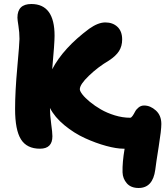

<svg xmlns="http://www.w3.org/2000/svg" viewBox="-20 -730 824 957"><path d="M179.2 11.2Q113.8 11.2 84.5 -35.4Q55.2 -82 55.2 -187Q55.2 -273.9 66.2 -394.3Q77.1 -514.6 77.1 -536.1Q77.1 -568.4 72 -600.1Q66.9 -631.8 66.9 -642.1Q66.9 -710 136.2 -710Q252 -710 252 -551.8Q252 -514.6 240.2 -384.8Q295.4 -490.7 424.8 -586.9Q469.2 -618.2 504.9 -618.2Q542 -618.2 565.4 -596.2Q588.9 -574.2 588.9 -533.2Q588.9 -500.5 573.5 -475.8Q558.1 -451.2 522.9 -428.2Q468.3 -396 423.1 -352.5Q377.9 -309.1 377.9 -285.2Q377.9 -275.9 390.9 -259Q403.8 -242.2 428.2 -222.2Q452.6 -202.1 482.9 -184.6Q513.2 -167 552.2 -155Q591.3 -143.1 628.9 -143.1Q634.3 -143.1 640.9 -152.6Q647.5 -162.1 653.3 -173.6Q659.2 -185.1 671.1 -194.6Q683.1 -204.1 698.2 -204.1Q729.5 -204.1 756.8 -179.4Q784.2 -154.8 784.2 -111.8Q784.2 -81.5 771 1Q757.8 83.5 753.9 116.2Q741.7 207 670.9 207Q632.3 207 612.1 183.6Q591.8 160.2 590.8 128.9Q589.4 79.6 601.1 11.2H596.2Q560.5 11.2 509.3 -2.7Q458 -16.6 403.8 -41.3Q349.6 -65.9 301 -106Q252.4 -146 229 -191.9Q229 -156.7 235.1 -113Q241.2 -69.3 241.2 -50.8Q241.2 11.2 179.2 11.2Z"/></svg>

Font: Shantell Sans Irregular
Style: Regular
Weight: 800
Designer: Stephen Nixon, Anya Danilova, Shantell Martin
Foundry: Arrow Type
Version: Version 1.006;[9816181b4]